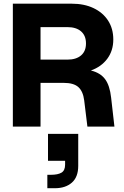

<svg xmlns="http://www.w3.org/2000/svg" viewBox="-20 -670 656 1016"><path d="M317 -231.5H194.5V0H48V-650.5H359.5Q425.5 -650.5 475 -627Q524.5 -603.5 552 -561Q579.5 -518.5 579.5 -461Q579.5 -402 547.8 -359.2Q516 -316.5 461 -297Q511.5 -284.5 536.2 -251Q561 -217.5 568 -153.5L585.5 0H442.5L425.5 -139Q419.5 -186.5 394.8 -209Q370 -231.5 317 -231.5ZM337 -526.5H194.5V-354.5H337Q383 -354.5 409 -376.8Q435 -399 435 -440Q435 -481.5 409 -504Q383 -526.5 337 -526.5ZM234 38.5H394V207.5Q394 267 360.2 296.5Q326.5 326 270.5 326H230.5V255H248.5Q286.5 255 305.5 243.5Q324.5 232 324.5 201.5V181H234Z"/></svg>

Font: Overused Grotesk
Style: Bold
Weight: 710
Version: Version 0.004